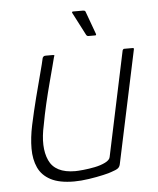

<svg xmlns="http://www.w3.org/2000/svg" viewBox="-48 -669 589 715"><g transform="rotate(-5 246.5 -311.5)"><path d="M201 4Q146 4 113.5 -13Q81 -30 67 -60.5Q53 -91 53 -131.5Q53 -172 63 -219Q74 -270 86.5 -319Q99 -368 109.5 -407Q120 -446 124 -465Q127 -470 129.5 -471Q132 -472 137 -472H160Q166 -472 167.5 -471Q169 -470 166 -464Q164 -456 157.5 -431Q151 -406 141.5 -370.5Q132 -335 122.5 -294.5Q113 -254 106 -215Q88 -134 110.5 -84Q133 -34 208 -34Q218 -34 238.5 -36Q259 -38 281.5 -42.5Q304 -47 321 -55.5Q338 -64 340 -75L423 -467Q424 -469 425.5 -470.5Q427 -472 428 -472H461Q463 -472 464.5 -471Q466 -470 465 -467L376 -48Q374 -36 367 -30.5Q360 -25 341 -19Q334 -16 310 -10.5Q286 -5 256 -0.5Q226 4 201 4ZM300 -531Q296 -531 293 -535L248 -622Q247 -624 248 -625.5Q249 -627 251 -627H289Q292 -627 294.5 -626Q297 -625 298 -622L329 -537Q331 -531 326 -531Z"/></g></svg>

Font: Glory Thin ExtraLight
Style: Italic
Weight: 250
Italic angle: -12°
Version: Version 1.011